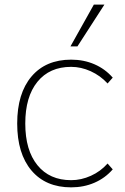

<svg xmlns="http://www.w3.org/2000/svg" viewBox="-20 -806 541 834"><path d="M54.7 -269.5Q54.7 -400.4 116.7 -473.6Q178.7 -546.9 289.1 -546.9Q343.8 -546.9 390.1 -526.9Q436.5 -506.8 469.7 -468.8L447.3 -443.4Q416 -477.5 374 -496.6Q332 -515.6 289.1 -515.6Q195.3 -515.6 142.6 -450.7Q89.8 -385.7 89.8 -269.5Q89.8 -153.3 142.6 -88.4Q195.3 -23.4 289.1 -23.4Q333 -23.4 375 -42.5Q417 -61.5 447.3 -95.7L469.7 -70.3Q436.5 -32.2 390.1 -12.2Q343.8 7.8 289.1 7.8Q178.7 7.8 116.7 -65.4Q54.7 -138.7 54.7 -269.5ZM387.7 -786.1H433.6L316.4 -604.5H286.1Z"/></svg>

Font: Min Sans VF VF
Style: Regular
Weight: 400
Designer: Jinseong-Kim, NotoSansCJK, Nunito
Foundry: Jinseong-Kim
Version: Version 1.420;Glyphs 3.1.2 (3151)